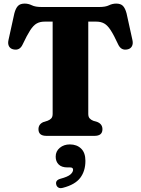

<svg xmlns="http://www.w3.org/2000/svg" viewBox="-20 -738 766 1043"><path d="M205 -700H520Q553 -700 571.8 -709.2Q590.5 -718.5 611.5 -718.5Q635.5 -718.5 647.8 -706Q660 -693.5 667.5 -665.5L699.5 -520Q704 -499.5 696.2 -486Q688.5 -472.5 671.5 -469.5Q638 -462.5 622 -496.5Q599 -546.5 581.5 -573.5Q564 -600.5 546 -610.5Q528 -620.5 503.5 -620.5H459.5V-119.5Q459.5 -103.5 466.8 -95.2Q474 -87 486.5 -82L509.5 -75Q536.5 -63.5 536.5 -36Q536.5 0 493.5 0H232Q189 0 189 -36Q189 -63.5 216 -75L238.5 -82Q251.5 -87 258.8 -95.2Q266 -103.5 266 -119.5V-620.5H222Q197.5 -620.5 179.5 -610.5Q161.5 -600.5 144 -573.5Q126.5 -546.5 103 -496.5Q87.5 -462.5 54 -469.5Q37 -472.5 29.2 -486Q21.5 -499.5 26 -520L58 -665.5Q65.5 -693.5 77.8 -706Q90 -718.5 114 -718.5Q134.5 -718.5 153.2 -709.2Q172 -700 205 -700ZM347 171.5Q314.5 171.5 298.5 155.2Q282.5 139 282.5 113Q282.5 83.5 304.8 65Q327 46.5 359.5 46.5Q397 46.5 420.5 69Q444 91.5 444 135.5Q444 191 416 228Q388 265 322.5 282Q307 286.5 297.5 281Q288 275.5 285.5 264.5Q279.5 241 308.5 233Q348 222.5 362.5 209.8Q377 197 377 184Q377 171.5 361 171.5Z"/></svg>

Font: Fraunces 9pt S050
Style: Bold
Weight: 700
Version: Version 1.000; ttfautohint (v1.8.3)